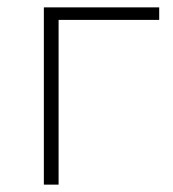

<svg xmlns="http://www.w3.org/2000/svg" viewBox="-20 -501 470 521"><path d="M99 0V-481H412V-447H139V0Z"/></svg>

Font: Cantarell Light
Style: Regular
Weight: 300
Designer: Dave Crossland, Nikolaus Waxweiler, Florian Fecher, Jacques Le Bailly, Eben Sorkin, Alexei Vanyashin, Alexios Zavras, Em
Version: Version 0.303